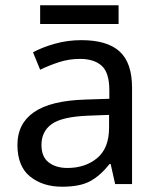

<svg xmlns="http://www.w3.org/2000/svg" viewBox="-20 -697 601 727"><path d="M288 -545Q386 -545 433 -502Q480 -459 480 -365V0H416L399 -76H395Q360 -32 321.5 -11Q283 10 215 10Q142 10 94 -28.5Q46 -67 46 -149Q46 -229 109 -272.5Q172 -316 303 -320L394 -323V-355Q394 -422 365 -448Q336 -474 283 -474Q241 -474 203 -461.5Q165 -449 132 -433L105 -499Q140 -518 188 -531.5Q236 -545 288 -545ZM314 -259Q214 -255 175.5 -227Q137 -199 137 -148Q137 -103 164.5 -82Q192 -61 235 -61Q303 -61 348 -98.5Q393 -136 393 -214V-262ZM429 -677V-606H132V-677Z"/></svg>

Font: Noto Sans Balinese
Style: Regular
Weight: 400
Designer: Aditya Bayu, David Williams
Foundry: David Williams
Version: Version 2.003